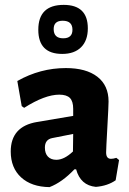

<svg xmlns="http://www.w3.org/2000/svg" viewBox="-20 -757 530 787"><path d="M241 -737Q340 -737 340 -641Q340 -591 312.5 -563.5Q285 -536 235 -536Q137 -536 137 -635Q137 -737 241 -737ZM237 -672Q200 -672 200 -638Q200 -600 239 -600Q277 -600 277 -635Q277 -672 237 -672ZM250 -478Q333 -478 379 -442.5Q425 -407 425 -341Q425 -324 420 -235Q415 -146 415 -132Q415 -106 435 -106Q444 -106 457 -110L468 -101L454 -18Q421 5 373 9Q310 3 292 -63H285Q235 -10 183 10Q109 9 66.5 -30Q24 -69 24 -136Q24 -239 132 -257L280 -282V-311Q280 -342 266.5 -355.5Q253 -369 223 -369Q164 -369 79 -315L69 -322L51 -425Q145 -478 250 -478ZM280 -208 194 -191Q164 -185 164 -152Q164 -128 176.5 -115Q189 -102 211 -102Q243 -102 279 -136Z"/></svg>

Font: Alegreya Sans SC ExtraBold
Style: Regular
Weight: 800
Designer: Juan Pablo del Peral
Foundry: Huerta Tipografica
Version: Version 2.007